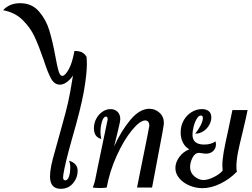

<svg xmlns="http://www.w3.org/2000/svg" viewBox="-273 -1174 1580 1202"><path d="M180 -313Q134 -150 124 -84Q122 -68 122 -64Q122 -45 135 -45Q157 -45 165 -94Q167 -110 167 -124Q167 -151 159 -168Q213 -152 213 -105Q213 -61 184 -26.5Q155 8 107 8Q40 8 40 -70Q40 -79 42 -101Q46 -135 58.5 -183Q71 -231 95 -314Q122 -409 138.5 -472.5Q155 -536 166 -596L184 -701Q166 -675 144.5 -659.5Q123 -644 102 -644Q68 -644 47 -681.5Q26 -719 0 -800Q-30 -887 -56.5 -944Q-83 -1001 -131 -1048.5Q-179 -1096 -253 -1110Q-239 -1128 -211.5 -1141Q-184 -1154 -147 -1154Q-74 -1154 -29.5 -1103Q15 -1052 35.5 -984.5Q56 -917 74 -820Q85 -757 94 -728Q103 -699 117 -699Q134 -699 156.5 -738.5Q179 -778 193 -855Q223 -855 240 -846.5Q257 -838 269 -818Q271 -794 271 -778Q271 -708 251 -596Q231 -488 180 -313Z M719 -212Q687 -44 679 0H585L603 -91Q662 -381 662 -387Q662 -401 655.5 -410.5Q649 -420 636 -420Q603 -420 552 -357.5Q501 -295 457 -197.5Q413 -100 395 0Q380 3 353 3Q323 3 308 0Q317 -23 323 -49Q329 -75 337 -119L401 -426Q401 -444 391 -444Q375 -444 365.5 -413Q356 -382 356 -348Q356 -326 361 -304Q315 -316 315 -371Q315 -404 330 -431.5Q345 -459 369 -475Q393 -491 419 -491Q446 -491 463 -474Q480 -457 480 -427Q480 -415 466 -358Q452 -301 448 -284Q445 -275 441 -257Q487 -357 544.5 -425Q602 -493 662 -493Q698 -493 725.5 -468.5Q753 -444 753 -404Q753 -386 719 -212Z M1245 -343Q1226 -267 1216.5 -218.5Q1207 -170 1207 -131Q1207 -110 1210 -99Q1164 -52 1106 -24Q1048 4 994 4Q952 4 913 -12.5Q874 -29 849.5 -58Q825 -87 825 -122Q825 -157 849 -190.5Q873 -224 912 -239Q886 -254 872 -281.5Q858 -309 858 -345Q858 -387 877 -420.5Q896 -454 927 -472.5Q958 -491 991 -491Q1018 -491 1034 -478Q1050 -465 1050 -439Q1050 -415 1036.5 -391Q1023 -367 999.5 -352Q976 -337 949 -337Q968 -360 982.5 -388Q997 -416 997 -435Q997 -451 985 -451Q971 -451 958.5 -430Q946 -409 939 -380.5Q932 -352 932 -331Q932 -269 1005 -269Q1049 -269 1076 -289Q1079 -279 1079 -270Q1079 -245 1061.5 -228.5Q1044 -212 1017 -212Q1008 -212 993.5 -214.5Q979 -217 974 -217Q947 -217 932 -186.5Q917 -156 917 -128Q917 -93 944 -70Q971 -47 1001 -47Q1028 -47 1065 -65Q1102 -83 1121 -106Q1119 -124 1119 -137Q1119 -174 1127.5 -222.5Q1136 -271 1155 -356Q1168 -414 1182 -485H1277Q1270 -447 1245 -343Z"/></svg>

Font: Charmonman
Style: Bold
Weight: 700
Designer: Ekaluck Peanpanawate
Foundry: Cadson Demak Co.,Ltd.
Version: Version 1.000; ttfautohint (v1.6)